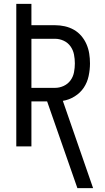

<svg xmlns="http://www.w3.org/2000/svg" viewBox="-20 -755 540 990"><path d="M379 215 223 -232H142V0H64V-735H142V-625H264Q289 -625 314 -619.5Q339 -614 361 -601.5Q383 -589 399.5 -569.5Q416 -550 426 -527Q436 -504 440 -479Q444 -454 444 -428Q444 -396 437 -363Q430 -330 412 -303Q394 -276 365 -258Q336 -240 304 -235L460 215ZM142 -302H264Q287 -302 308.5 -312Q330 -322 343.5 -340.5Q357 -359 361.5 -382Q366 -405 366 -428Q366 -451 361.5 -474Q357 -497 343.5 -516Q330 -535 308.5 -545Q287 -555 264 -555H142Z"/></svg>

Font: Iosevka Fuck
Style: Regular
Weight: 400
Monospace: yes
Designer: Belleve Invis
Foundry: Belleve Invis
Version: Version 28.0.7; ttfautohint (v1.8.3)